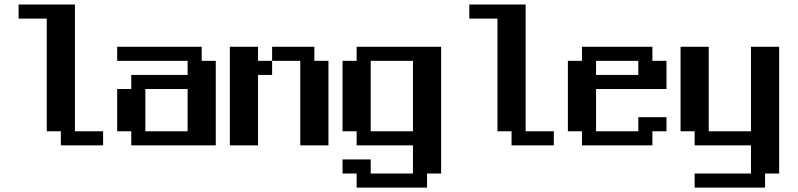

<svg xmlns="http://www.w3.org/2000/svg" viewBox="-20 -645 3540 852"><path d="M62.5 -625H312.5V-62.5H437.5V0H250V-62.5H187.5V-562.5H62.5Z M500 -437.5H875V-375H937.5V0H562.5V-62.5H500V-250H562.5V-312.5H812.5V-375H500ZM625 -250V-62.5H812.5V-250Z M1000 -437.5H1125V-375H1187.5V-437.5H1375V-375H1437.5V0H1312.5V-375H1187.5V-312.5H1125V0H1000Z M1500 -375H1562.5V-437.5H1937.5V125H1875V187.5H1562.5V125H1500V62.5H1625V125H1812.5V0H1562.5V-62.5H1500ZM1625 -375V-62.5H1812.5V-375Z M2062.5 -625H2312.5V-62.5H2437.5V0H2250V-62.5H2187.5V-562.5H2062.5Z M2500 -375H2562.5V-437.5H2875V-375H2937.5V-250H2625V-62.5H2812.5V-125H2937.5V-62.5H2875V0H2562.5V-62.5H2500ZM2625 -375V-312.5H2812.5V-375Z M3000 -437.5H3125V-62.5H3312.5V-437.5H3437.5V125H3375V187.5H3062.5V125H3312.5V0H3062.5V-62.5H3000Z"/></svg>

Font: NeoDunggeunmo
Style: Regular
Weight: 400
Monospace: yes
Version: Version 1.600